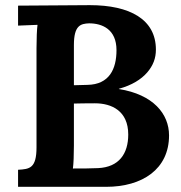

<svg xmlns="http://www.w3.org/2000/svg" viewBox="-20 -722 701 742"><path d="M49.8 0H390.1C530.3 0 633.3 -68.4 633.3 -198.7C633.3 -282.2 571.8 -356.9 439.5 -377.9V-378.9C489.7 -392.6 525.4 -415 548.8 -441.9C571.8 -468.8 582.5 -496.6 582.5 -530.3C582.5 -647 481.9 -702.1 327.1 -702.1L49.8 -700.2V-623L125 -626C122.6 -608.9 121.1 -572.3 121.1 -536.1V-152.8C121.1 -71.8 94.7 -68.4 49.8 -65.9ZM261.7 -70.8C264.2 -87.9 265.6 -123 265.6 -159.2V-321.8C288.1 -322.3 314.9 -322.8 346.7 -322.8C411.1 -322.8 475.6 -293.9 475.6 -202.1C475.6 -127.9 439.9 -76.2 359.4 -72.3C328.1 -70.8 296.9 -70.8 261.7 -70.8ZM265.6 -392.6V-547.9C265.6 -624 291.5 -630.4 324.2 -631.8C375 -631.8 430.2 -608.9 430.2 -528.3C430.2 -455.1 402.3 -395.5 317.9 -394Z"/></svg>

Font: Parastoo
Style: Bold
Weight: 700
Foundry: Saber Rastikerdar (saber.rastikerdar@gmail.com)
Version: Version 2.0.1